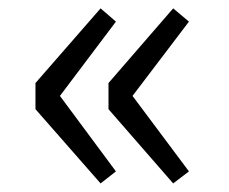

<svg xmlns="http://www.w3.org/2000/svg" viewBox="-20 -507 540 452"><path d="M216.8 -75.2 63.5 -250V-311.5L216.8 -487.3L252.9 -456.1L121.1 -281.2L252.9 -103.5ZM387.7 -75.2 235.4 -250V-311.5L387.7 -487.3L424.8 -456.1L292 -281.2L424.8 -103.5Z"/></svg>

Font: Gen Shin Gothic Monospace Normal
Style: Regular
Weight: 350
Designer: [Source Han Sans]
Ryoko NISHIZUKA  (kana & ideographs); Paul D. Hunt (Latin, Greek & Cyrillic); Wenlong ZHANG  (bopomofo
Version: Version 1.002.20150607